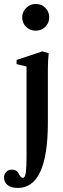

<svg xmlns="http://www.w3.org/2000/svg" viewBox="-58 -706 320 971"><path d="M54.2 -618.2Q54.2 -646 74.5 -666Q94.7 -686 122.6 -686Q151.4 -686 171.1 -666.5Q190.9 -647 190.9 -618.2Q190.9 -589.8 171.1 -570.3Q151.4 -550.8 122.6 -550.8Q93.8 -550.8 74 -570.3Q54.2 -589.8 54.2 -618.2ZM31.7 244.6Q-1 244.6 -19.3 230.2Q-37.6 215.8 -37.6 192.4Q-37.6 175.3 -26.9 163.6Q-16.1 151.9 2 151.9Q26.9 151.9 36.1 171.4Q46.9 193.4 57.1 193.4Q68.8 193.4 72.5 166.7Q76.2 140.1 76.2 89.4V-369.6L25.9 -381.8V-402.8L156.2 -446.3L188.5 -437Q184.1 -400.4 184.1 -353.5V-86.9Q184.1 244.6 31.7 244.6Z"/></svg>

Font: Elstob SemiBold
Style: Regular
Weight: 600
Designer: Peter S. Baker
Version: Version 1.015